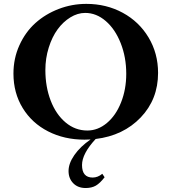

<svg xmlns="http://www.w3.org/2000/svg" viewBox="-20 -696 871 975"><path d="M409.2 13.2Q306.6 13.2 224.4 -28.8Q142.1 -70.8 95.2 -147.5Q48.3 -224.1 48.3 -322.3Q48.3 -399.4 78.6 -466.3Q108.9 -533.2 159.7 -578.9Q210.4 -624.5 277.8 -650.4Q345.2 -676.3 418.5 -676.3Q520 -676.3 603.3 -631.1Q686.5 -585.9 734.6 -505.4Q782.7 -424.8 782.7 -325.7Q782.7 -191.9 694.6 -99.6Q606.4 -7.3 465.8 9.8Q396.5 84.5 396.5 142.1Q396.5 205.6 450.7 205.6Q476.6 205.6 499.5 186.5L511.2 204.1Q487.8 234.4 466.8 246.6Q445.8 258.8 415 258.8Q375.5 258.8 351.8 234.4Q328.1 210 328.1 172.4Q328.1 133.8 357.7 91.3Q387.2 48.8 439.9 12.2Q419.4 13.2 409.2 13.2ZM423.3 -33.2Q477.1 -33.2 522.7 -71.3Q568.4 -109.4 594.7 -175.8Q621.1 -242.2 621.1 -321.3Q621.1 -405.3 593 -476.6Q564.9 -547.9 517.1 -589.1Q469.2 -630.4 412.6 -630.4Q374 -630.4 337.2 -607.7Q300.3 -585 272.5 -546.9Q244.6 -508.8 227.5 -454.3Q210.4 -399.9 210.4 -340.3Q210.4 -255.4 237.3 -185.3Q264.2 -115.2 313 -74.2Q361.8 -33.2 423.3 -33.2Z"/></svg>

Font: Elstob 6pt SemiBold
Style: Regular
Weight: 600
Designer: Peter S. Baker
Version: Version 1.015